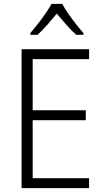

<svg xmlns="http://www.w3.org/2000/svg" viewBox="-20 -967 534 987"><path d="M438 0H91V-714H438V-663H148V-400H421V-349H148V-51H438ZM300 -947Q312 -924 331.5 -896Q351 -868 372 -841.5Q393 -815 409 -797V-788H372Q347 -810 321 -839.5Q295 -869 272 -897Q249 -869 223 -839.5Q197 -810 173 -788H136V-797Q153 -817 174 -843.5Q195 -870 214 -897.5Q233 -925 245 -947Z"/></svg>

Font: Noto Sans Gurmukhi SemiCondensed Light
Style: Regular
Weight: 300
Width: 4
Designer: Jelle Bosma - Monotype Design Team
Foundry: Monotype Imaging Inc.
Version: Version 2.004; ttfautohint (v1.8.4.7-5d5b)